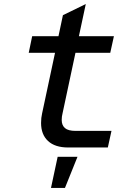

<svg xmlns="http://www.w3.org/2000/svg" viewBox="-20 -729 690 949"><path d="M183 -121Q183 -147 188 -168L252 -468H122L139 -550H269L291 -654L404 -709L370 -550H543L525 -468H353L289 -168Q285 -153 285 -136Q285 -110 301 -96Q317 -82 354 -82H531L513 0H317Q252 0 217.5 -32Q183 -64 183 -121ZM265 46H363L301 200H232Z"/></svg>

Font: Azeret Mono
Style: Italic
Weight: 400
Italic angle: -12°
Designer: Martin Vácha
Foundry: Displaay
Version: Version 1.000; Glyphs 3.0.3, build 3074